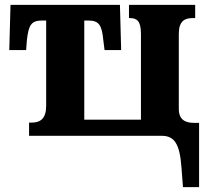

<svg xmlns="http://www.w3.org/2000/svg" viewBox="-20 -556 847 786"><path d="M723 131 729 210H795V-53H775C742 -53 712 -63 712 -110V-417C712 -470 736 -482 769 -482H779V-536H508V-482H511C541 -482 557 -470 557 -417V-66H325V-472H341C385 -472 397 -454 403 -391L408 -351H476L471 -536H23L18 -351H87L90 -391C97 -454 108 -472 153 -472H169V-123C169 -70 145 -54 109 -54H99V0H642C693 0 716 31 723 131Z"/></svg>

Font: Noto Serif Condensed ExtraBold
Style: Regular
Weight: 800
Width: 3
Designer: Monotype Design Team
Foundry: Monotype Imaging Inc.
Version: Version 2.013